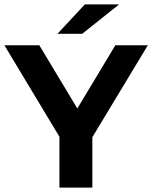

<svg xmlns="http://www.w3.org/2000/svg" viewBox="-32 -849 689 869"><path d="M386 -228V0H237V-230L-12 -644H146L318 -358L490 -644H637ZM352 -829H507L340 -696H228Z"/></svg>

Font: Montserrat Ace
Style: Bold
Weight: 700
Designer: Julieta Ulanovsky
Foundry: Julieta Ulanovsky
Version: Version 1